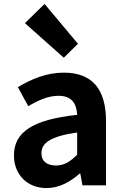

<svg xmlns="http://www.w3.org/2000/svg" viewBox="-20 -944 631 978"><path d="M207 -924 107 -826 305 -650 377 -721ZM217 14C281 14 337 -17 386 -60H389L400 0H520V-327C520 -492 448 -574 305 -574C217 -574 139 -541 71 -500L124 -403C176 -434 226 -456 278 -456C347 -456 370 -415 373 -359C148 -335 51 -272 51 -152C51 -57 117 14 217 14ZM265 -101C222 -101 191 -120 191 -164C191 -215 237 -250 373 -269V-156C338 -121 308 -101 265 -101Z"/></svg>

Font: Spoqa Han Sans Neo Bold
Style: Bold
Weight: 700
Designer: [Spoqa Han Sans Neo] Dong-huui Kim  Younghwa Kang  Yujin Lee  [Noto Sans] Ryoko NISHIZUKA  (kana & ideographs); Paul D. 
Foundry: Spoqa (http://www.spoqa-han-sans.com)
Version: Version 1.100;hotconv 1.0.109;makeotfexe 2.5.65596